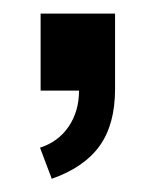

<svg xmlns="http://www.w3.org/2000/svg" viewBox="-20 -135 227 286"><path d="M39.6 85Q66.9 76.2 82.3 53.5Q97.7 30.8 97.7 0H40.5V-114.7H151.4V-2.4Q151.4 50.3 128.4 82.3Q105.5 114.3 57.1 131.3Z"/></svg>

Font: Oswald Regular
Style: Regular
Weight: 400
Designer: Vernon Adams
Foundry: Vernon Adams
Version: 3.0; ttfautohint (v0.95) -l 8 -r 50 -G 200 -x 0 -w "G" -W -c